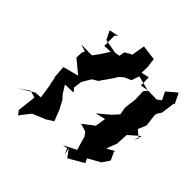

<svg xmlns="http://www.w3.org/2000/svg" viewBox="-282 -1121 1417 1417"><g transform="rotate(45 427.0 -412.0)"><path d="M208 -825V-717L273 -719L229 -652L193 -603L80 -604L135 -587L126 -563L123 -511L227 -425L105 -393L113 -282L115 -300L125 -241L128 -234L146 -117L93 -114L-26 -41L58 -99L113 -82L96 64L122 97L131 82L185 14L286 -28L341 -63L306 -151L271 -217L244 -246L204 -310L292 -313L267 -342L281 -438L229 -493L275 -406L317 -477L359 -502C389 -546 420 -586 447 -632L477 -657L529 -680L550 -741L671 -710L647 -683L650 -599L638 -502L649 -443L603 -393L515 -320L594 -339L580 -255L576 -253L488 -185L499 -188L556 -170L578 -140L609 -33L510 18L548 11L570 58L556 2L601 63L721 -6L705 -40L801 -94L840 -152L811 -214L814 -225L753 -191L785 -274L790 -369L875 -443L853 -382L871 -412L817 -458L844 -522L833 -612L834 -633L858 -671L872 -779L880 -780L840 -862L860 -878L763 -796L793 -734L761 -710L674 -712L606 -702L604 -785L543 -771L545 -831L535 -906L418 -921L400 -817L378 -806L346 -787L339 -744L298 -738L188 -758L155 -826L229 -842Z"/></g></svg>

Font: Hussar Lance
Style: ExBdObl
Weight: 700
Foundry: Cannot Into Space Fonts, PlusOne Fonts
Version: Version 2.270